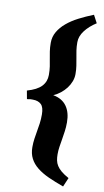

<svg xmlns="http://www.w3.org/2000/svg" viewBox="-102 -828 558 1029"><g transform="rotate(10 177.5 -313.5)"><path d="M345.2 -738.8Q307.1 -714.8 283.7 -684.1Q260.3 -653.3 260.3 -621.1Q260.3 -596.2 263.4 -575.9Q266.6 -555.7 270.3 -535.9Q273.9 -516.1 277.1 -495.8Q280.3 -475.6 280.3 -450.7Q280.3 -430.2 272.7 -410.4Q265.1 -390.6 252 -373.3Q238.8 -356 220.9 -341.8Q203.1 -327.6 182.6 -318.8Q231.4 -310.1 255.9 -276.1Q280.3 -242.2 280.3 -188Q280.3 -162.1 277.1 -139.2Q273.9 -116.2 270.3 -94.7Q266.6 -73.2 263.4 -52.5Q260.3 -31.7 260.3 -11.2Q260.3 6.3 263.2 21.5Q266.1 36.6 274.7 50.3Q283.2 64 298.8 77.1Q314.5 90.3 340.3 104.5L319.3 153.8Q272.9 137.2 236.1 120.4Q199.2 103.5 173.6 83Q147.9 62.5 134.3 36.1Q120.6 9.8 120.6 -25.4Q120.6 -50.3 123.8 -71.8Q127 -93.3 130.6 -114Q134.3 -134.8 137.5 -157Q140.6 -179.2 140.6 -206.1Q140.6 -245.6 124.5 -261Q108.4 -276.4 79.1 -276.4H68.8Q65.9 -276.4 63.5 -276.1Q61 -275.9 57.9 -275.1Q54.7 -274.4 47.4 -273.4L39.1 -318.8Q92.8 -334 116.7 -359.4Q140.6 -384.8 140.6 -421.4Q140.6 -447.3 137.5 -467.5Q134.3 -487.8 130.6 -506.8Q127 -525.9 123.8 -546.4Q120.6 -566.9 120.6 -593.3Q120.6 -626 136.5 -653.3Q152.3 -680.7 179.7 -703.6Q207 -726.6 243.9 -745.6Q280.8 -764.6 322.8 -781.2Z"/></g></svg>

Font: Gentium Book Basic
Style: Bold
Weight: 700
Designer: J. Victor Gaultney and Annie Olsen
Foundry: SIL International
Version: Version 1.102; 2013; Maintenance release